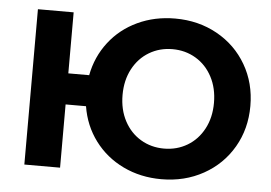

<svg xmlns="http://www.w3.org/2000/svg" viewBox="-51 -781 1216 862"><g transform="rotate(5 557.0 -350.0)"><path d="M1075 -350Q1075 -247 1027 -164.5Q979 -82 894.5 -35Q810 12 705 12Q611 12 533 -25.5Q455 -63 404.5 -130.5Q354 -198 340 -285H248V0H87V-700H248V-425H342Q358 -509 408.5 -574.5Q459 -640 536 -676Q613 -712 705 -712Q810 -712 894.5 -665Q979 -618 1027 -535.5Q1075 -453 1075 -350ZM911 -350Q911 -416 884 -467Q857 -518 810 -546Q763 -574 705 -574Q647 -574 600 -546Q553 -518 526 -467Q499 -416 499 -350Q499 -284 526 -233Q553 -182 600 -154Q647 -126 705 -126Q763 -126 810 -154Q857 -182 884 -233Q911 -284 911 -350Z"/></g></svg>

Font: mBank
Style: Bold
Weight: 700
Designer: Julieta Ulanovsky
Foundry: Julieta Ulanovsky
Version: Version 7.200